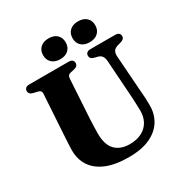

<svg xmlns="http://www.w3.org/2000/svg" viewBox="-205 -1049 1167 1223"><g transform="rotate(-30 379.0 -437.0)"><path d="M597 -305 578.5 -577.5Q577 -602.5 567.2 -616.2Q557.5 -630 537 -635L518 -639.5Q500.5 -644 493.5 -651.5Q486.5 -659 486.5 -671.5Q486.5 -684.5 495.5 -692.2Q504.5 -700 521 -700H704Q720.5 -700 729.5 -692.2Q738.5 -684.5 738.5 -671.5Q738.5 -659 730.8 -651.8Q723 -644.5 706.5 -639.5L688.5 -635Q661.5 -627.5 652.8 -612.5Q644 -597.5 646 -573L665 -306.5Q667.5 -280.5 668.8 -255.5Q670 -230.5 670 -203Q671 -140 640.8 -89.8Q610.5 -39.5 548.5 -10.2Q486.5 19 390.5 19Q292.5 19 227 -8.2Q161.5 -35.5 129 -85.2Q96.5 -135 97 -202Q97 -212.5 97.8 -228Q98.5 -243.5 99.8 -266.5Q101 -289.5 103 -322L120.5 -602Q121.5 -616.5 115 -623.8Q108.5 -631 90.5 -634.5L68 -639.5Q36.5 -646.5 36.5 -671.5Q36.5 -684.5 45.5 -692.2Q54.5 -700 71 -700H361.5Q378.5 -700 387.2 -692.2Q396 -684.5 396 -671.5Q396 -659 388.8 -651.2Q381.5 -643.5 364.5 -639.5L341 -634.5Q327.5 -632 321.2 -624.5Q315 -617 314 -603L297 -321Q295 -288 294.5 -261Q294 -234 293.5 -214Q293 -128 331.2 -89Q369.5 -50 437.5 -50Q488.5 -50 525.2 -68.8Q562 -87.5 581.8 -122Q601.5 -156.5 601 -204.5Q600.5 -240 599.2 -262.5Q598 -285 597 -305ZM324 -740Q286.5 -740 263.8 -760.5Q241 -781 241 -816.5Q241 -852 263.8 -872.5Q286.5 -893 324 -893Q362.5 -893 384.8 -872.5Q407 -852 407 -816.5Q407 -782 384.8 -761Q362.5 -740 324 -740ZM540.5 -740Q502.5 -740 480 -760.5Q457.5 -781 457.5 -816.5Q457.5 -851.5 480 -872.2Q502.5 -893 540.5 -893Q579.5 -893 602 -872.5Q624.5 -852 624.5 -816.5Q624.5 -782 602 -761Q579.5 -740 540.5 -740Z"/></g></svg>

Font: Fraunces
Style: Bold
Weight: 700
Version: Version 1.000;[b76b70a41]